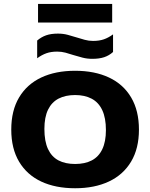

<svg xmlns="http://www.w3.org/2000/svg" viewBox="-20 -970 780 997"><path d="M370 7.5Q268.5 7.5 194.2 -27.2Q120 -62 79.2 -130.2Q38.5 -198.5 38.5 -297Q38.5 -396 79.2 -464.2Q120 -532.5 194.2 -567.5Q268.5 -602.5 370 -602.5Q471.5 -602.5 546 -567.5Q620.5 -532.5 661 -464Q701.5 -395.5 701.5 -297Q701.5 -199 660.8 -130.8Q620 -62.5 545.5 -27.5Q471 7.5 370 7.5ZM370 -118.5Q421 -118.5 456.8 -137.2Q492.5 -156 511.2 -195.2Q530 -234.5 530 -294.5Q530 -357.5 511 -398Q492 -438.5 456 -457.5Q420 -476.5 370 -476.5Q320 -476.5 284.2 -458Q248.5 -439.5 229.5 -400.5Q210.5 -361.5 210.5 -300.5Q210.5 -236.5 229.2 -196.2Q248 -156 283.5 -137.2Q319 -118.5 370 -118.5ZM459.5 -664.5Q432 -664.5 408.2 -670.8Q384.5 -677 361.5 -684Q341 -691 320.2 -696.5Q299.5 -702 277 -702Q245 -702 221 -693.5Q197 -685 173 -667.5V-759.5Q194 -777.5 219.2 -786.5Q244.5 -795.5 280.5 -795.5Q308.5 -795.5 332.2 -789Q356 -782.5 378.5 -775.5Q399.5 -769 420.2 -763.2Q441 -757.5 463 -757.5Q495.5 -757.5 519.2 -765.8Q543 -774 567 -791.5V-700Q546.5 -681.5 521 -673Q495.5 -664.5 459.5 -664.5ZM177.5 -853V-949.5H562.5V-853Z"/></svg>

Font: Encode Sans SC SemiExpanded
Style: Bold
Weight: 700
Width: 6
Designer: Multiple Designers
Foundry: Impallari Type
Version: Version 3.002